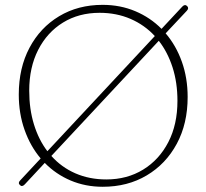

<svg xmlns="http://www.w3.org/2000/svg" viewBox="-20 -734 829 772"><path d="M60 10Q51 1.5 61.5 -9L143.5 -97Q102 -146 78.8 -211.8Q55.5 -277.5 55.5 -354Q55.5 -460.5 98.5 -541.8Q141.5 -623 217.8 -668.8Q294 -714.5 392.5 -714.5Q463.5 -714.5 524 -689Q584.5 -663.5 629.5 -618L713 -707.5Q723.5 -718.5 732.5 -709.5Q741 -701 731 -690.5L646 -600Q688 -551 711.2 -485.8Q734.5 -420.5 734.5 -344Q734.5 -237 690.8 -155.8Q647 -74.5 570 -28.8Q493 17 393 17Q323.5 17 264 -8.2Q204.5 -33.5 160 -79L79.5 7.5Q68.5 19 60 10ZM97.5 -369.5Q97.5 -295.5 116.5 -233.8Q135.5 -172 170.5 -126L602.5 -589Q561.5 -633.5 505 -658Q448.5 -682.5 380.5 -682.5Q297 -682.5 233.2 -643.2Q169.5 -604 133.5 -533.5Q97.5 -463 97.5 -369.5ZM693.5 -328.5Q693.5 -402 673.8 -463.2Q654 -524.5 618.5 -570L186.5 -107Q227 -61.5 283.2 -37Q339.5 -12.5 407.5 -12.5Q491 -12.5 555.5 -52Q620 -91.5 656.8 -162.5Q693.5 -233.5 693.5 -328.5Z"/></svg>

Font: Fraunces 9pt S050 Thin
Style: Regular
Weight: 100
Version: Version 1.000; ttfautohint (v1.8.3)